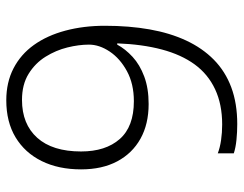

<svg xmlns="http://www.w3.org/2000/svg" viewBox="-102 -663 775 611"><g transform="rotate(90 285.5 -357.5)"><path d="M62 -304Q62 -381 73.5 -446Q85 -511 109 -562.5Q133 -614 170 -650.5Q207 -687 258 -706Q309 -725 375 -725Q400 -725 425 -722.5Q450 -720 468 -714V-663Q450 -670 426 -673.5Q402 -677 376 -677Q312 -677 264 -654.5Q216 -632 185 -589.5Q154 -547 137.5 -485Q121 -423 118 -343H122Q136 -369 161 -392Q186 -415 223.5 -429Q261 -443 311 -443Q375 -443 421.5 -417Q468 -391 493.5 -343Q519 -295 519 -228Q519 -156 492.5 -102.5Q466 -49 417 -19.5Q368 10 299 10Q242 10 197.5 -13Q153 -36 123 -78Q93 -120 77.5 -178Q62 -236 62 -304ZM298 -40Q375 -40 418.5 -88.5Q462 -137 462 -228Q462 -306 422.5 -351Q383 -396 302 -396Q247 -396 206.5 -374Q166 -352 144 -319Q122 -286 122 -253Q122 -221 131 -184.5Q140 -148 160.5 -115Q181 -82 215 -61Q249 -40 298 -40Z"/></g></svg>

Font: Noto Sans Thai Light
Style: Regular
Weight: 300
Designer: Monotype Design Team
Foundry: Monotype Imaging Inc.
Version: Version 2.001